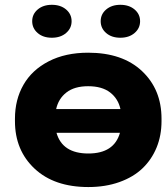

<svg xmlns="http://www.w3.org/2000/svg" viewBox="-20 -753 679 783"><path d="M340.3 9.8Q201.2 9.8 121.1 -65.2Q41 -140.1 41 -258.8V-269Q41 -346.7 75.7 -407.2Q110.4 -467.8 178.5 -502.9Q246.6 -538.1 339.4 -538.1Q479.5 -538.1 559.1 -463.1Q638.7 -388.2 638.7 -269V-258.8Q638.7 -200.7 618.7 -151.6Q598.6 -102.5 561.3 -66.7Q523.9 -30.8 467 -10.5Q410.2 9.8 340.3 9.8ZM209 -308.1H471.2Q461.9 -350.6 429 -376Q396 -401.4 339.4 -401.4Q283.7 -401.4 251 -376Q218.3 -350.6 209 -308.1ZM469.2 -211.4H210.4Q234.4 -127 340.3 -127Q445.3 -127 469.2 -211.4ZM191.4 -733.4Q227.1 -733.4 249.5 -714.4Q272 -695.3 272 -666.5Q272 -637.7 249.5 -618.4Q227.1 -599.1 191.4 -599.1Q155.8 -599.1 133.5 -618.4Q111.3 -637.7 111.3 -666.5Q111.3 -695.3 133.8 -714.4Q156.2 -733.4 191.4 -733.4ZM470.7 -733.4Q506.3 -733.4 528.8 -714.4Q551.3 -695.3 551.3 -666.5Q551.3 -637.7 528.8 -618.4Q506.3 -599.1 470.7 -599.1Q435.1 -599.1 412.8 -618.4Q390.6 -637.7 390.6 -666.5Q390.6 -695.3 413.1 -714.4Q435.5 -733.4 470.7 -733.4Z"/></svg>

Font: Bert Sans Black
Style: Regular
Weight: 900
Designer: Christian Robertson, Adam Twardoch, & Cristiano Sobral
Foundry: Google
Version: Version 12.135;January 10, 2020;FontCreator 12.0.0.2547 64-b